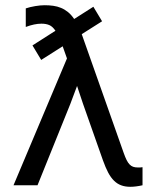

<svg xmlns="http://www.w3.org/2000/svg" viewBox="-20 -716 590 742"><path d="M105.5 -540.5 139.2 -484.4 222.2 -537.1 238.8 -490.2 32.2 0H125L252 -314.9L277.8 -383.8L300.8 -314.9L377.9 -96.2C384.4 -78 391.1 -62.3 397.9 -49.3C404.8 -36.3 412.4 -25.7 420.7 -17.6C429 -9.4 438.2 -3.5 448.5 0.2C458.7 4 470.5 5.9 483.9 5.9C497.6 5.9 513.2 3.9 530.8 0V-69.8C527.2 -69.2 523.9 -68.8 521 -68.8H512.2C505.4 -68.8 499.4 -69.7 494.4 -71.5C489.3 -73.3 484.8 -76.3 480.7 -80.6C476.6 -84.8 472.8 -90.5 469.2 -97.7C465.7 -104.8 461.9 -113.9 458 -125L295.9 -584L374.5 -633.8L340.8 -689.9L266.6 -642.6C259.1 -653.6 251.1 -662.6 242.7 -669.4C234.2 -676.3 225.3 -681.6 215.8 -685.5C206.4 -689.5 196.4 -692.1 185.8 -693.6C175.2 -695.1 164.1 -695.8 152.3 -695.8C141.9 -695.8 129.9 -694.7 116.2 -692.4C102.5 -690.1 90.3 -687.2 79.6 -683.6V-611.8C102.1 -620.3 122.2 -624.5 140.1 -624.5C151.9 -624.5 161.9 -622.7 170.4 -619.1C178.9 -615.6 186.8 -608.2 194.3 -597.2Z"/></svg>

Font: CodeNewRoman Nerd Font Mono
Style: Regular
Weight: 400
Monospace: yes
Designer: Sam Radian
Foundry: Code New Roman
Version: Version 2.00 November 29, 2014;Nerd Fonts 3.2.1